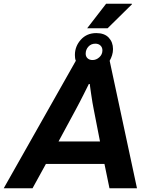

<svg xmlns="http://www.w3.org/2000/svg" viewBox="-74 -1013 816 1033"><path d="M-54 0 334 -686Q331 -693 330 -701Q329 -709 329 -717Q329 -764 361 -799.5Q393 -835 444 -835Q488 -835 511 -810.5Q534 -786 534 -749Q534 -732 529 -716Q524 -700 516 -686L663 0H515L488 -131H173L101 0ZM241 -252H464L430 -426Q427 -439 423.5 -461Q420 -483 416.5 -506Q413 -529 411 -545Q409 -561 409 -561H404Q404 -561 396 -545Q388 -529 376.5 -506Q365 -483 353.5 -461Q342 -439 335 -426ZM424 -690Q444 -690 460.5 -705Q477 -720 477 -742Q477 -758 466.5 -768Q456 -778 439 -778Q416 -778 401.5 -762Q387 -746 387 -724Q387 -709 397 -699.5Q407 -690 424 -690ZM395 -861 497 -993H635L636 -990L505 -861Z"/></svg>

Font: Archivo VF Beta
Style: Italic
Weight: 400
Italic angle: -10°
Designer: Hector Gatti
Foundry: Omnibus-Type
Version: Version 1.002